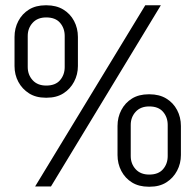

<svg xmlns="http://www.w3.org/2000/svg" viewBox="-20 -706 739 727"><path d="M113 0 530 -686H589L173 0ZM153 -336Q116 -336 90 -352.5Q64 -369 49.5 -396Q35 -423 35 -456V-566Q35 -599 49.5 -626.5Q64 -654 90 -670Q116 -686 153 -686H156Q193 -686 219.5 -670Q246 -654 260.5 -626.5Q275 -599 275 -566V-456Q275 -424 260.5 -396.5Q246 -369 220 -352.5Q194 -336 157 -336ZM155 -382Q190 -382 207.5 -402.5Q225 -423 225 -452V-570Q225 -599 207.5 -619.5Q190 -640 155 -640Q122 -640 103.5 -619.5Q85 -599 85 -570V-452Q85 -423 103.5 -402.5Q122 -382 155 -382ZM543 1Q506 1 480 -15Q454 -31 439.5 -58.5Q425 -86 425 -119V-229Q425 -262 439.5 -289.5Q454 -317 480 -333Q506 -349 543 -349H546Q583 -349 609.5 -333Q636 -317 650.5 -289.5Q665 -262 665 -229V-119Q665 -87 650.5 -59.5Q636 -32 610 -15.5Q584 1 547 1ZM545 -45Q580 -45 597.5 -65.5Q615 -86 615 -115V-233Q615 -262 597.5 -282.5Q580 -303 545 -303Q512 -303 493.5 -282.5Q475 -262 475 -233V-115Q475 -86 493.5 -65.5Q512 -45 545 -45Z"/></svg>

Font: Chivo Medium Thin
Style: Regular
Weight: 250
Version: Version 2.002